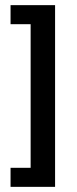

<svg xmlns="http://www.w3.org/2000/svg" viewBox="-20 -614 298 746"><path d="M194 -594V112H21V38H99V-520H21V-594Z"/></svg>

Font: Mukta Malar SemiBold
Style: Regular
Weight: 600
Designer: Aadarsh Rajan, Girish Dalvi, Yashodeep Gholap
Foundry: Ek Type
Version: Version 2.538;PS 1.000;hotconv 16.6.51;makeotf.lib2.5.65220;